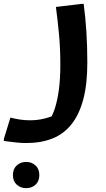

<svg xmlns="http://www.w3.org/2000/svg" viewBox="-67 -482 551 996"><path d="M-13 128Q10 134 35.5 138Q61 142 88 142Q128 142 164 133Q200 124 225 111L188 144Q206 117 218.5 77.5Q231 38 238.5 -17.5Q246 -73 246 -147Q246 -231 239 -305Q232 -379 223 -446L357 -462H367Q376 -395 381 -319.5Q386 -244 386 -156Q386 -45 365 33.5Q344 112 304 162.5Q264 213 205 236.5Q146 260 69 260Q43 260 16 257Q-11 254 -29 251.5Q-47 249 -47 249V239ZM0 426Q0 394 20 376Q40 358 69 358Q97 358 117 376Q137 394 137 426Q137 458 117.5 476Q98 494 68 494Q40 494 20 476Q0 458 0 426Z"/></svg>

Font: Kufam SemiBold
Style: Italic
Weight: 600
Italic angle: -11°
Designer: Artur Schmal
Foundry: Original Type
Version: Version 1.301; ttfautohint (v1.8.3)